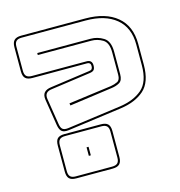

<svg xmlns="http://www.w3.org/2000/svg" viewBox="-109 -827 874 934"><g transform="rotate(-15 328.0 -360.0)"><path d="M186 -226Q162 -223 151 -232Q140 -241 136 -265L115 -397Q111 -422 122 -434.5Q133 -447 157 -450L356 -478Q366 -479 370 -484Q374 -489 374 -499Q374 -508 369.5 -512.5Q365 -517 357 -517H81Q57 -517 46 -527.5Q35 -538 35 -563V-684Q35 -708 46 -719Q57 -730 81 -730H404Q506 -730 563.5 -682Q621 -634 621 -544V-439Q621 -351 576.5 -312Q532 -273 457 -263ZM456 -273Q527 -283 569 -319Q611 -355 611 -439V-544Q611 -629 556 -674.5Q501 -720 404 -720H81Q62 -720 53.5 -711.5Q45 -703 45 -684V-563Q45 -544 53.5 -535.5Q62 -527 81 -527H357Q370 -527 377 -520Q384 -513 384 -499Q384 -484 378 -477Q372 -470 357 -468L158 -440Q139 -438 130.5 -428Q122 -418 125 -399L146 -267Q149 -248 157.5 -241Q166 -234 185 -236ZM225 -340 223 -351 439 -380Q458 -383 473 -390.5Q488 -398 488 -424V-537Q488 -586 461.5 -602Q435 -618 404 -618H135V-628H404Q438 -628 468 -609.5Q498 -591 498 -537V-424Q498 -393 481 -383Q464 -373 441 -370ZM390 -36Q390 -12 379 -1Q368 10 344 10H161Q136 10 125.5 -1Q115 -12 115 -36V-167Q115 -192 125.5 -202.5Q136 -213 161 -213H344Q368 -213 379 -202.5Q390 -192 390 -167ZM344 0Q363 0 371.5 -8.5Q380 -17 380 -36V-167Q380 -186 371.5 -194.5Q363 -203 344 -203H161Q142 -203 133.5 -194.5Q125 -186 125 -167V-36Q125 -17 133.5 -8.5Q142 0 161 0ZM248 -80V-123H258V-80Z"/></g></svg>

Font: Bungee Outline
Style: Regular
Weight: 400
Designer: David Jonathan Ross
Foundry: David Jonathan Ross
Version: Version 1.001;PS 1.0;hotconv 1.0.72;makeotf.lib2.5.5900